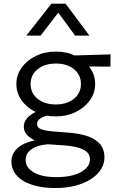

<svg xmlns="http://www.w3.org/2000/svg" viewBox="-20 -774 629 1020"><path d="M274.5 225Q220 225 176.8 215Q133.5 205 103 186.5Q72.5 168 56.5 142Q40.5 116 40.5 84Q40.5 57.5 54.5 35Q68.5 12.5 96.2 -3.8Q124 -20 165.5 -28Q136 -42 121.2 -60Q106.5 -78 106.5 -101.5Q106.5 -121 117.8 -138Q129 -155 150 -168.5Q171 -182 200.2 -191.2Q229.5 -200.5 265.5 -203.5L286 -165Q253.5 -165 229 -159Q204.5 -153 190.8 -142Q177 -131 177 -115.5Q177 -95 200 -87Q223 -79 259 -76L342 -69.5Q404 -65 447 -49.8Q490 -34.5 512.5 -7Q535 20.5 535 61.5Q535 96 516.2 125.8Q497.5 155.5 462.8 177.8Q428 200 380.2 212.5Q332.5 225 274.5 225ZM277.5 167Q362 167 410 140.2Q458 113.5 458 71.5Q458 39.5 424.2 21.5Q390.5 3.5 323 -1.5L236 -7.5Q198.5 -5 171.2 6Q144 17 130 35Q116 53 116 76Q116 103 135.5 123.5Q155 144 191 155.5Q227 167 277.5 167ZM276.5 -155.5Q218 -155.5 170.5 -178.5Q123 -201.5 95 -240.5Q67 -279.5 67 -328Q67 -376 95.2 -415Q123.5 -454 170.8 -477Q218 -500 276.5 -500Q334.5 -500 381.8 -477Q429 -454 457.2 -415Q485.5 -376 485.5 -328Q485.5 -280 457.5 -241Q429.5 -202 382 -178.8Q334.5 -155.5 276.5 -155.5ZM276.5 -219Q316 -219 346.2 -232.8Q376.5 -246.5 393.2 -271Q410 -295.5 410 -328Q410 -376.5 373 -406.5Q336 -436.5 276.5 -436.5Q236.5 -436.5 206.5 -422.8Q176.5 -409 159.5 -384.5Q142.5 -360 142.5 -328Q142.5 -279.5 179.8 -249.2Q217 -219 276.5 -219ZM354 -421.5 327 -478 567.5 -485 566.5 -420ZM120 -585 253 -754.5H328.5L455 -585H379L289.5 -707L196 -585Z"/></svg>

Font: Geologica Cursive ExtraLight
Style: Regular
Weight: 250
Designer: Sindre Bremnes, Frode Helland
Foundry: Monokrom Skriftforlag AS
Version: Version 1.010;gftools[0.9.28]